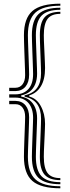

<svg xmlns="http://www.w3.org/2000/svg" viewBox="-20 -820 378 1043"><path d="M307.8 180.8Q225 180.8 189.1 146Q153.2 111.2 153.2 31.2Q153.2 19.5 153.9 -2.6Q154.5 -24.8 155.5 -51.8Q156.5 -78.8 157.5 -105Q158.5 -131.2 159.1 -151.5Q159.8 -171.8 159.8 -180Q159.8 -231.2 134.5 -260.4Q109.2 -289.5 64.2 -289.8H30V-307.5H64.2Q109.2 -308 134.5 -336.5Q159.8 -365 159.8 -417.2Q159.8 -425.5 159.1 -445.9Q158.5 -466.2 157.5 -492.4Q156.5 -518.5 155.5 -545.5Q154.5 -572.5 153.9 -594.6Q153.2 -616.8 153.2 -628.5Q153.2 -708.5 189.1 -743.2Q225 -778 307.8 -778V-766.8Q236.5 -766.8 205.6 -734.8Q174.8 -702.8 174.8 -628.5Q174.8 -617 175.5 -595.1Q176.2 -573.2 177.2 -547Q178.2 -520.8 179.1 -494.9Q180 -469 180.8 -449Q181.5 -429 181.5 -420.2Q181.5 -387.8 171.4 -362.9Q161.2 -338 141.9 -322.5Q122.5 -307 95 -301.8V-295.5Q122.5 -290.5 141.9 -274.9Q161.2 -259.2 171.4 -234.6Q181.5 -210 181.5 -177.2Q181.5 -168.5 180.8 -148.4Q180 -128.2 179.1 -102.5Q178.2 -76.8 177.2 -50.4Q176.2 -24 175.5 -2.1Q174.8 19.8 174.8 31.2Q174.8 105.2 205.6 137.4Q236.5 169.5 307.8 169.5ZM307.8 202.8Q201.8 202.8 155.9 162.9Q110 123 110 31.2Q110 19.2 110.6 -3.6Q111.2 -26.5 112.2 -54.2Q113.2 -82 114.2 -109.1Q115.2 -136.2 115.9 -157Q116.5 -177.8 116.5 -185.8Q116.5 -217 102.5 -235.5Q88.5 -254 64.2 -254H30V-272H64.2Q99.2 -271.2 118.8 -247.5Q138.2 -223.8 138.2 -182.8Q138.2 -174.5 137.6 -154Q137 -133.5 136 -106.9Q135 -80.2 134 -53Q133 -25.8 132.2 -3.2Q131.5 19.2 131.5 31.2Q131.5 117 172.5 154.4Q213.5 191.8 307.8 191.8ZM307.8 158.5Q248.2 158.5 222.4 129Q196.5 99.5 196.5 31.2Q196.5 19.8 197.1 -1.6Q197.8 -23 198.8 -49Q199.8 -75 200.8 -100.5Q201.8 -126 202.4 -145.9Q203 -165.8 203 -174.8Q203 -225.2 181.2 -255.2Q159.5 -285.2 113.5 -295V-302.2Q159.5 -312.2 181.2 -342.2Q203 -372.2 203 -422.5Q203 -431.5 202.4 -451.4Q201.8 -471.2 200.8 -496.8Q199.8 -522.2 198.8 -548.2Q197.8 -574.2 197.1 -595.6Q196.5 -617 196.5 -628.5Q196.5 -696.8 222.4 -726.2Q248.2 -755.8 307.8 -755.8V-744.8Q259.5 -744.8 238.8 -717.9Q218 -691 218 -628.5Q218 -617.2 218.6 -598.6Q219.2 -580 220.4 -558.2Q221.5 -536.5 222.4 -515.1Q223.2 -493.8 224 -476.5Q224.8 -459.2 224.8 -450.5Q224.8 -388.5 202.1 -351.1Q179.5 -313.8 138.8 -301.8V-295.5Q179 -286 201.9 -243.5Q224.8 -201 224.8 -147Q224.8 -138 224 -120.8Q223.2 -103.5 222.4 -82.1Q221.5 -60.8 220.4 -39Q219.2 -17.2 218.6 1.4Q218 20 218 31.2Q218 93.5 238.8 120.5Q259.5 147.5 307.8 147.5ZM30 -325.2V-343.2H64.2Q88.5 -343.5 102.5 -361.9Q116.5 -380.2 116.5 -411.5Q116.5 -419.8 115.9 -440.5Q115.2 -461.2 114.2 -488.2Q113.2 -515.2 112.2 -543Q111.2 -570.8 110.6 -593.8Q110 -616.8 110 -628.5Q110 -720.2 155.9 -760.1Q201.8 -800 307.8 -800V-789Q213.5 -789 172.5 -751.8Q131.5 -714.5 131.5 -628.5Q131.5 -616.8 132.2 -594.1Q133 -571.5 134 -544.2Q135 -517 136 -490.4Q137 -463.8 137.6 -443.4Q138.2 -423 138.2 -414.5Q138.2 -373.5 118.8 -349.8Q99.2 -326 64.2 -325.2Z"/></svg>

Font: Big Shoulders Inline Display Thin
Style: Bold
Weight: 700
Version: Version 2.002